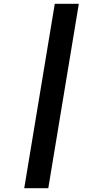

<svg xmlns="http://www.w3.org/2000/svg" viewBox="-20 -843 540 1006"><path d="M107 143 267 -823H393L233 143Z"/></svg>

Font: Iosevka SS04 Extrabold Oblique
Style: Regular
Weight: 800
Italic angle: -9°
Monospace: yes
Designer: Belleve Invis
Foundry: Belleve Invis
Version: Version 19.0.0; ttfautohint (v1.8.4)